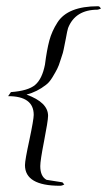

<svg xmlns="http://www.w3.org/2000/svg" viewBox="-20 -506 343 615"><path d="M172 89Q60 89 60 23Q60 15 63.5 -5Q67 -25 74 -57Q81 -90 84.5 -110.5Q88 -131 88 -138Q88 -198 6 -198L15 -211Q70 -215 92.5 -234Q115 -253 124 -299Q130 -346 138 -376Q146 -406 164 -434Q197 -486 294 -486Q300 -486 303 -478L293 -475Q221 -475 198 -416Q197 -412 195 -404Q193 -396 191 -383L184 -348Q183 -340 175 -317Q171 -304 168.5 -297.5Q166 -291 163 -285Q158 -275 148 -258.5Q138 -242 127 -234Q99 -212 65 -203Q134 -178 134 -135Q134 -127 130.5 -105.5Q127 -84 121 -53Q109 8 109 26Q109 59 129 70L180 78L186 85Q179 89 172 89Z"/></svg>

Font: Qwigley
Style: Regular
Weight: 400
Designer: Robert E. Leuschke
Foundry: Robert E. Leuschke
Version: Version 1.010; ttfautohint (v1.8.3)